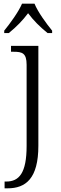

<svg xmlns="http://www.w3.org/2000/svg" viewBox="-20 -786 333 1046"><path d="M3 -619V-606H28C71 -641 103 -674 133 -714C163 -674 196 -641 239 -606H264V-619C233 -657 186 -721 168 -766H100C81 -721 34 -657 3 -619ZM5 240H21C120 240 189 187 189 8V-536H40V-504H54C101 -504 125 -497 125 -433V9C125 157 84 203 14 203H5Z"/></svg>

Font: Noto Serif Light
Style: Regular
Weight: 300
Designer: Monotype Design Team
Foundry: Monotype Imaging Inc.
Version: Version 2.013